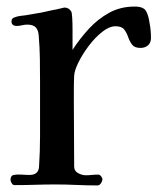

<svg xmlns="http://www.w3.org/2000/svg" viewBox="-20 -564 484 585"><path d="M440 -448Q440 -434 431 -426Q422 -418 408 -418Q390 -418 382.5 -428Q375 -438 370.5 -451Q366 -464 358.5 -474Q351 -484 332 -484Q313 -484 291.5 -467Q270 -450 251 -425Q232 -400 219.5 -375Q207 -350 206 -334Q205 -313 205 -291.5Q205 -270 205 -249Q205 -201 205.5 -152.5Q206 -104 206 -56Q206 -43 218 -36.5Q230 -30 241 -30Q251 -30 260 -31Q269 -32 279 -32Q284 -32 288 -27Q292 -22 292 -18Q292 -12 287.5 -5.5Q283 1 277 1Q245 1 213 -0.5Q181 -2 149 -2Q118 -2 87 -1Q56 0 24 0Q19 0 15.5 -6Q12 -12 12 -16Q12 -29 22 -31Q33 -33 46 -32Q59 -31 70 -31Q98 -31 99 -57Q102 -103 102 -149Q102 -195 102 -241V-315Q102 -350 101.5 -385Q101 -420 98 -455Q97 -472 89 -480.5Q81 -489 63 -489Q55 -489 47 -487Q39 -485 31 -485Q15 -485 15 -499Q15 -508 24 -511Q34 -515 45.5 -516Q57 -517 67 -519Q107 -525 144 -534Q147 -534 161 -537.5Q175 -541 176 -541Q190 -541 197 -529Q199 -526 200 -510Q201 -494 201 -473.5Q201 -453 201 -435.5Q201 -418 201 -412Q223 -446 250.5 -476Q278 -506 312.5 -525Q347 -544 390 -544Q418 -544 425.5 -529.5Q433 -515 436 -492Q438 -482 439 -470.5Q440 -459 440 -448Z"/></svg>

Font: Kaisei Opti Medium
Style: Regular
Weight: 500
Designer: Font-Kai, 金井和夫
Foundry: KAZUO KANAI
Version: Version 5.003